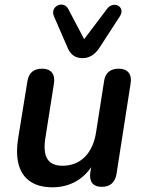

<svg xmlns="http://www.w3.org/2000/svg" viewBox="-20 -789 615 819"><path d="M203 10C273 10 331 -20 369 -76L365 -52C360 -12 378 8 414 8C450 8 471 -11 477 -47L537 -432C544 -472 525 -496 487 -496C451 -496 429 -479 424 -443L390 -226C377 -138 326 -82 247 -82C184 -82 162 -120 173 -197L210 -432C217 -473 197 -496 160 -496C124 -496 103 -479 97 -443L57 -196C35 -54 98 10 203 10ZM332 -541C361 -541 385 -556 404 -585L491 -719C518 -760 465 -787 438 -753L339 -622L271 -751C251 -789 192 -763 210 -720L269 -584C282 -554 303 -541 332 -541Z"/></svg>

Font: SN Pro Semibold
Style: Italic
Weight: 600
Italic angle: -9°
Designer: Tobias Whetton
Foundry: Supernotes
Version: Version 1.001;Glyphs 3.2 (3249)